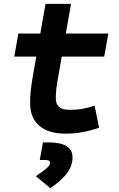

<svg xmlns="http://www.w3.org/2000/svg" viewBox="-20 -694 626 1011"><path d="M323.7 9.8C397 9.8 451.2 -4.4 502 -21.5L478 -137.7C427.2 -121.1 396.5 -115.7 347.7 -115.7C296.4 -115.7 273.9 -134.3 273.9 -177.7C273.9 -213.9 277.3 -238.3 288.6 -301.3L305.2 -396H528.8L550.3 -517.6H326.7L354 -673.8H219.7L192.4 -517.6H76.7L55.2 -396H170.9L154.3 -301.3C141.1 -226.1 138.7 -193.4 138.7 -148.4C138.7 -47.4 206.5 9.8 323.7 9.8ZM245.1 296.9C309.6 252.4 361.8 203.1 361.8 135.7C361.8 81.1 320.3 55.7 232.9 55.7H206.1L189.5 148.4H221.2C236.3 148.4 243.7 153.3 243.7 163.6C243.7 183.6 209.5 205.1 168.9 233.9Z"/></svg>

Font: Cascadia Code
Style: Bold Italic
Weight: 700
Italic angle: -10°
Monospace: yes
Designer: Aaron Bell
Foundry: Saja Typeworks
Version: Version 2404.023